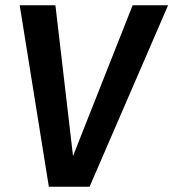

<svg xmlns="http://www.w3.org/2000/svg" viewBox="-20 -711 660 731"><path d="M620 -691H485L258 -117L191 -691H55L166 0H321Z"/></svg>

Font: Fira Sans Medium
Style: Italic
Weight: 500
Italic angle: -8°
Designer: bBox Type GmbH & Carrois Corporate GbR & Edenspiekermann AG
Foundry: bBox Type GmbH & Carrois Corporate GbR & Edenspiekermann AG
Version: Version 4.301;PS 004.301;hotconv 1.0.88;makeotf.lib2.5.64775